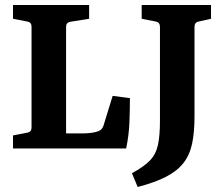

<svg xmlns="http://www.w3.org/2000/svg" viewBox="-20 -593 891 767"><path d="M430 -210 499 -201Q499 -155 497 -104Q495 -53 484 0H32V-52L89 -63Q106 -66 106 -83V-487Q106 -504 89 -507L32 -518V-573H336V-518L261 -506Q244 -503 244 -486V-60H307Q330 -60 346.5 -62.5Q363 -65 373 -69Q389 -75 394 -93ZM774 -507Q757 -504 757 -486V-128Q757 -65 747.5 -19.5Q738 26 713 58Q688 90 643.5 113Q599 136 530 154L507 99Q555 73 579 48Q603 23 611 -14Q619 -51 619 -111V-486Q619 -504 602 -507L546 -518V-573H823V-518Z"/></svg>

Font: Rasa
Style: Regular
Weight: 400
Designer: Anna Giedrys (Yrsa+Rasa design), David Brezina (Yrsa art-direction, Rasa art-direction, design)
Foundry: Rosetta Type Foundry
Version: Version 2.004